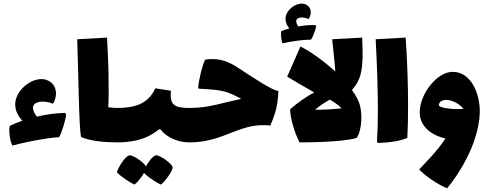

<svg xmlns="http://www.w3.org/2000/svg" viewBox="-20 -769 2631 1037"><path d="M332 -159C284 -159 230 -151 179 -139C163 -159 157 -178 158 -190C162 -219 209 -231 266 -209C292 -247 289 -309 243 -332C179 -368 75 -300 63 -219C59 -186 69 -150 101 -117C74 -108 51 -98 33 -89C25 -67 35 -1 47 17C118 -2 228 -24 299 -28C311 -46 335 -119 337 -151Z M611 -186C601 -186 584 -187 565 -190C570 -303 565 -451 558 -566L397 -557C404 -374 406 -77 418 -29C468 -7 546 0 611 0C632 0 638 -33 638 -93C638 -150 633 -186 611 -186Z M1002 -186C922 -186 896 -202 903 -279L819 -292C779 -205 704 -186 611 -186C589 -186 584 -150 584 -93C584 -33 590 0 611 0C670 0 761 -6 838 -70H847C881 -25 944 0 1002 0C1023 0 1029 -33 1029 -93C1029 -150 1024 -186 1002 -186ZM822 70C805 73 783 103 768 130C759 109 698 67 679 70C655 74 617 139 611 161C629 182 682 217 706 228C719 219 744 190 758 165C778 187 826 218 849 228C869 214 915 154 912 133C908 114 842 67 822 70Z M1261 -406C1221 -432 1179 -450 1127 -450C1115 -450 1102 -449 1088 -447C1073 -418 1055 -345 1050 -294L1054 -290C1117 -286 1171 -285 1219 -266C1242 -257 1263 -246 1283 -235C1250 -228 1222 -221 1196 -215C1135 -200 1083 -186 1002 -186C980 -186 975 -150 975 -93C975 -33 981 0 1002 0C1121 0 1194 -41 1272 -68C1322 -86 1373 -98 1440 -91C1469 -158 1480 -201 1484 -278C1453 -278 1343 -353 1261 -406Z M1688 -628 1684 -633C1655 -635 1622 -632 1591 -626C1582 -639 1579 -651 1580 -658C1583 -675 1613 -681 1646 -666C1664 -688 1664 -726 1637 -742C1599 -766 1532 -728 1523 -678C1520 -658 1525 -637 1543 -615C1526 -611 1511 -606 1500 -601C1495 -587 1499 -547 1506 -535C1549 -545 1617 -555 1660 -555C1668 -565 1685 -609 1688 -628ZM1881 -283C1931 -340 1945 -393 1936 -566L1774 -557C1781 -491 1788 -430 1791 -383C1728 -440 1657 -491 1603 -518L1531 -355C1577 -327 1628 -298 1677 -270C1636 -247 1590 -218 1547 -178C1547 -129 1576 -39 1598 0C1755 0 1871 -11 1908 -25C1936 -75 1937 -152 1923 -204C1916 -228 1901 -255 1881 -283ZM1682 -176C1710 -201 1737 -217 1761 -231C1786 -217 1807 -202 1825 -184C1781 -179 1729 -176 1682 -176Z M2022 3C2077 2 2150 -8 2180 -25C2183 -76 2184 -136 2184 -202C2184 -309 2180 -433 2171 -566L2009 -557C2016 -424 2021 -287 2021 -168C2021 -107 2019 -50 2016 -2Z M2425 -381C2340 -381 2247 -262 2247 -162C2247 -83 2315 -37 2386 -21C2340 49 2273 115 2244 146C2278 184 2355 233 2395 248C2459 171 2563 9 2571 -154C2576 -253 2529 -381 2425 -381ZM2401 -183C2370 -187 2354 -193 2350 -200C2350 -221 2373 -232 2399 -229C2429 -225 2463 -207 2483 -181C2459 -179 2429 -179 2401 -183Z"/></svg>

Font: FilmFarsi_V5 Display
Style: Regular
Weight: 400
Designer: Borna Izadpanah
Foundry: Borna Izadpanah
Version: Version 1.000;PS 001.000;hotconv 1.0.88;makeotf.lib2.5.64775